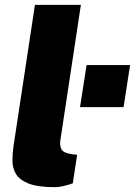

<svg xmlns="http://www.w3.org/2000/svg" viewBox="-20 -763 558 794"><path d="M206.5 11Q135.5 11 97.8 -4.2Q60 -19.5 45.8 -44Q31.5 -68.5 31.5 -98Q31.5 -127.5 35.5 -156L124.5 -743H314.5L229.5 -182Q226.5 -163.5 233.5 -147Q240.5 -130.5 279 -125L299 -123L281 -5Q263 1.5 243.8 6.2Q224.5 11 206.5 11ZM311 -320 338 -494H518L491 -320Z"/></svg>

Font: Public Sans Thin Black
Style: Italic
Weight: 900
Italic angle: -8°
Version: Version 2.001